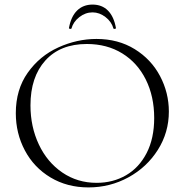

<svg xmlns="http://www.w3.org/2000/svg" viewBox="-20 -806 806 838"><path d="M49 -312Q49 -415 101 -488.5Q153 -562 234.5 -599Q316 -636 401 -636Q496 -636 568 -591.5Q640 -547 678.5 -474Q717 -401 717 -319Q717 -228 669 -152Q621 -76 540.5 -32Q460 12 366 12Q273 12 200.5 -31.5Q128 -75 88.5 -149.5Q49 -224 49 -312ZM653 -291Q653 -385 616.5 -458.5Q580 -532 513.5 -573Q447 -614 359 -614Q243 -614 178 -542Q113 -470 113 -346Q113 -253 149.5 -175.5Q186 -98 252 -53Q318 -8 402 -8Q473 -8 530 -41Q587 -74 620 -138Q653 -202 653 -291ZM281 -684Q290 -734 316.5 -760Q343 -786 384 -786Q425 -786 451 -760Q477 -734 486 -684Q487 -681 481.5 -680Q476 -679 475 -682Q467 -711 440.5 -731.5Q414 -752 384 -752Q353 -752 326.5 -731.5Q300 -711 292 -682Q291 -679 285.5 -680Q280 -681 281 -684Z"/></svg>

Font: Cormorant Unicase Light
Style: Regular
Weight: 300
Designer: Christian Thalmann (Catharsis Fonts)
Foundry: Catharsis Fonts
Version: Version 4.000